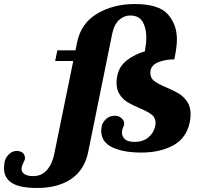

<svg xmlns="http://www.w3.org/2000/svg" viewBox="-219 -748 1000 954"><path d="M528 -385Q528 -360 548 -345Q568 -330 609 -313Q647 -297 670.5 -282.5Q694 -268 711 -243Q728 -218 728 -180Q728 -160 724 -141Q707 -61 641.5 -25.5Q576 10 483 10Q394 10 339 -16Q284 -42 284 -98Q284 -110 287 -123Q290 -139 307.5 -156Q325 -173 351 -173Q371 -173 384.5 -161Q398 -149 398 -134Q398 -127 393 -115.5Q388 -104 388 -99Q387 -96 387 -89Q387 -70 401.5 -56.5Q416 -43 450 -43Q492 -43 519 -66Q546 -89 553 -125Q554 -130 554 -138Q554 -164 534 -179Q514 -194 474 -211Q438 -226 415 -240Q392 -254 376 -278Q360 -302 360 -337Q360 -356 364 -373Q374 -420 413 -449.5Q452 -479 501 -493Q508 -535 508 -560Q508 -608 490 -639.5Q472 -671 427 -671Q398 -671 373 -649Q348 -627 338 -578L219 8Q201 96 135 141Q69 186 -34 186Q-121 186 -160 161Q-199 136 -199 88Q-199 73 -196 56Q-192 36 -175 19Q-158 2 -137 2Q-116 2 -105.5 12Q-95 22 -95 37Q-95 43 -96 46Q-98 52 -105 65.5Q-112 79 -112 91Q-112 108 -97 117.5Q-82 127 -54 127Q-12 127 14.5 96.5Q41 66 51 15L145 -445H55L66 -498H156L164 -537Q183 -632 263.5 -680Q344 -728 450 -728Q570 -728 615 -677Q660 -626 660 -553Q660 -521 652 -478L647 -453Q604 -453 569 -439.5Q534 -426 529 -397Q528 -393 528 -385Z"/></svg>

Font: Trirong ExtraBold
Style: Italic
Weight: 800
Italic angle: -12°
Designer: Katatrad Team
Foundry: CadsonDemak
Version: Version 1.001